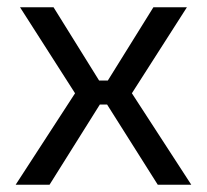

<svg xmlns="http://www.w3.org/2000/svg" viewBox="-20 -507 568 527"><path d="M274 -220H254L116 0H23L186 -251L35 -487H127L252 -286H276L401 -487H493L342 -251L505 0H413Z"/></svg>

Font: Exo 2
Style: Regular
Weight: 400
Designer: Natanael Gama
Version: Version 1.001;PS 001.001;hotconv 1.0.70;makeotf.lib2.5.58329